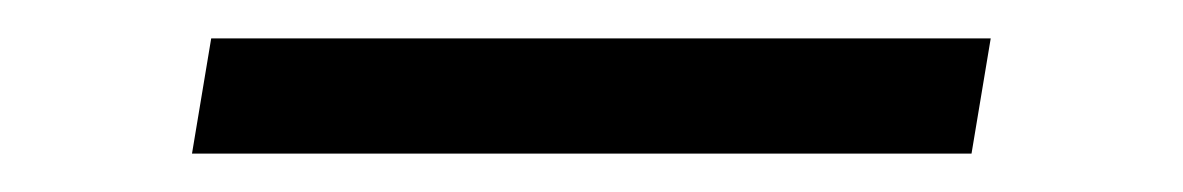

<svg xmlns="http://www.w3.org/2000/svg" viewBox="-20 -390 616 100"><path d="M80 -310H486L496 -370H90Z"/></svg>

Font: Iosevka Sparkle Light
Style: Italic
Weight: 300
Italic angle: -9°
Designer: Belleve Invis
Foundry: Belleve Invis
Version: Version 4.5.0; ttfautohint (v1.8.3)